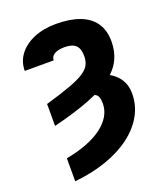

<svg xmlns="http://www.w3.org/2000/svg" viewBox="-167 -853 1028 1181"><g transform="rotate(-20 347.0 -262.0)"><path d="M119.6 -149.4V-293Q216.8 -321.3 278.6 -343.8Q340.3 -366.2 374.5 -387.7Q408.7 -409.2 421.9 -433.8Q435.1 -458.5 435.1 -491.2Q435.1 -542 411.6 -563.5Q388.2 -585 338.4 -585Q311 -585 291 -578.6Q271 -572.3 260.3 -560.3Q249.5 -548.3 249.5 -531.2H60.1Q60.1 -591.8 95.5 -638.2Q130.9 -684.6 193.8 -710.9Q256.8 -737.3 338.4 -737.3Q427.7 -737.3 491.5 -713.9Q555.2 -690.4 589.4 -642.1Q623.5 -593.8 623.5 -518.6Q623.5 -453.6 597.4 -400.4Q571.3 -347.2 512.5 -303.2Q453.6 -259.3 356.9 -221.7Q260.3 -184.1 119.6 -149.4ZM351.1 -246.1 369.6 -358.4Q447.8 -364.7 507.1 -344Q566.4 -323.2 599.9 -280Q633.3 -236.8 633.3 -174.8Q633.3 -99.1 596.7 -33.4Q560.1 32.2 492.2 83.5Q424.3 134.8 329.8 168Q235.4 201.2 119.6 212.9V62.5Q195.8 48.3 255.6 25.1Q315.4 2 357.2 -29.3Q398.9 -60.5 420.9 -98.4Q442.9 -136.2 442.9 -178.7Q442.9 -226.1 423.1 -239.7Q403.3 -253.4 351.1 -246.1Z"/></g></svg>

Font: Inter 17pt Black
Style: Regular
Weight: 900
Version: Version 4.001;git-66647c0bb